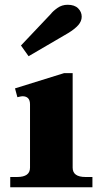

<svg xmlns="http://www.w3.org/2000/svg" viewBox="-20 -786 431 806"><path d="M68 -595 193 -727Q202 -739 221 -752.5Q240 -766 264 -766Q293 -766 308 -751Q323 -736 323 -716Q323 -697 308.5 -680.5Q294 -664 266 -647L100 -550ZM23 -43H52Q106 -43 106 -82V-348Q106 -382 74 -382Q70 -382 53 -378L43 -415L249 -479H285V-82Q285 -43 339 -43H368V0H23Z"/></svg>

Font: Taviraj Bold
Style: Regular
Weight: 700
Designer: Katatrad Team
Foundry: CadsonDemak
Version: Version 1.030